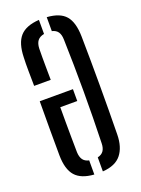

<svg xmlns="http://www.w3.org/2000/svg" viewBox="-153 -874 700 951"><g transform="rotate(-20 197.0 -399.0)"><path d="M219 7V-67Q240.5 -72 250.5 -86.5Q260.5 -101 261 -126Q263 -193.5 264 -262Q265 -330.5 265 -399.5Q265 -468.5 264 -537Q263 -605.5 261 -672.5Q260.5 -698.5 250.5 -713Q240.5 -727.5 219 -732.5V-806Q287.5 -801.5 317.2 -767Q347 -732.5 348.5 -658Q349.5 -596.5 350 -531.2Q350.5 -466 350.5 -399.5Q350.5 -333 350 -267.5Q349.5 -202 348.5 -140Q347.5 -74 317 -35.8Q286.5 2.5 219 7ZM44 -140.5Q43.5 -216 43.5 -281.8Q43.5 -347.5 44 -426.5H219V-364H129.5V-284.5Q129.5 -245.5 130 -206.5Q130.5 -167.5 131 -126Q132 -101 142.2 -86.5Q152.5 -72 174 -67.5V7Q106.5 2.5 75.8 -32.2Q45 -67 44 -140.5ZM44 -507.5Q43.5 -549.5 43 -587.2Q42.5 -625 44 -658Q46 -732 77.2 -767Q108.5 -802 178 -806.5V-732.5Q154.5 -728 143.2 -713.5Q132 -699 131 -672.5Q130.5 -652.5 130.5 -626Q130.5 -599.5 130.8 -569.5Q131 -539.5 131.5 -507.5Z"/></g></svg>

Font: Big Shoulders Stencil Display Thin SemiBold
Style: Regular
Weight: 600
Version: Version 2.001